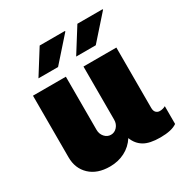

<svg xmlns="http://www.w3.org/2000/svg" viewBox="-168 -855 964 1001"><g transform="rotate(-30 314.0 -355.0)"><path d="M244 -191Q244 -166 259.5 -148.5Q275 -131 297 -131Q319 -131 334.5 -148.5Q350 -166 350 -191V-511H548V-148Q548 -129 557 -120Q566 -111 579 -111Q598 -111 614 -120V-13Q582 10 513 10Q449 10 415 -10.5Q381 -31 366 -71Q341 -32 300.5 -11Q260 10 210 10Q134 10 90 -31.5Q46 -73 46 -140V-511H244ZM358 -720 360 -717 234 -575H116L207 -720ZM585 -720 587 -717 461 -575H343L434 -720Z"/></g></svg>

Font: Chivo Black
Style: Regular
Weight: 900
Designer: Hector Gatti
Foundry: Omnibus-Type
Version: Version 1.007